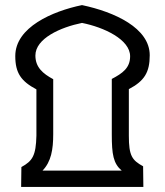

<svg xmlns="http://www.w3.org/2000/svg" viewBox="-20 -734 648 754"><path d="M63 0H543L542 -81C498 -105 486 -123 486 -201V-384C547 -416 568 -450 568 -517C568 -624 430 -687 302 -714C186 -690 40 -627 40 -514C40 -447 63 -415 123 -383V-201C121 -123 108 -102 64 -78ZM147 -64C181 -99 189 -147 189 -207V-423C148 -445 119 -470 119 -516C119 -583 218 -627 302 -644C388 -627 491 -579 491 -513C491 -467 461 -446 419 -424V-206C419 -128 425 -92 458 -64Z"/></svg>

Font: Noto Sans Arabic UI Md
Style: Regular
Weight: 500
Designer: Monotype Design Team, Nadine Chahine and Nizar Qandah
Foundry: Monotype Imaging Inc.
Version: Version 2.010